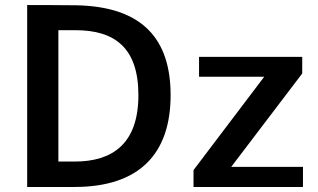

<svg xmlns="http://www.w3.org/2000/svg" viewBox="-20 -743 1264 763"><path d="M88 -723V0H276C536 0 658 -134 658 -365C658 -587 547 -717 283 -722C221 -723 100 -723 88 -723ZM212 -623H280C436 -623 530 -553 530 -365C530 -171 426 -101 277 -101H212ZM749 0H1184V-80H899L1181 -451V-517H771V-438H1030L749 -67Z"/></svg>

Font: United Sans SemiBold
Style: Regular
Weight: 600
Designer: Pablo Impallari, Rodrigo Fuenzalida (Modified by Dan O. Williams)
Version: Version 1.000;PS 001.000;hotconv 1.0.88;makeotf.lib2.5.64775